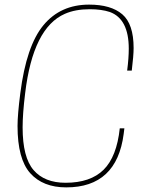

<svg xmlns="http://www.w3.org/2000/svg" viewBox="-20 -806 633 832"><path d="M267 6Q166 6 111 -55.5Q56 -117 56 -260Q56 -309 68 -402Q94 -607 168 -696.5Q242 -786 366 -786Q461 -786 510 -744Q559 -702 559 -598Q559 -566 551 -500H531Q538 -554 538 -595Q538 -724 456 -754Q420 -766 369 -766Q306 -766 261 -746Q123 -686 89 -402Q78 -313 78 -254Q78 -124 125.5 -69Q173 -14 264 -14Q372 -14 429 -70.5Q486 -127 499 -250H519L516 -226Q486 6 267 6Z"/></svg>

Font: Tanohe Sans Thin
Style: Italic
Weight: 100
Designer: Village Type and Design LLC & Cristiano Sobral
Foundry: Cooper Hewitt Smithsonian Design Museum
Version: Version 1.00;September 29, 2021;FontCreator 13.0.0.2655 64-b